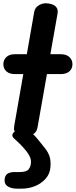

<svg xmlns="http://www.w3.org/2000/svg" viewBox="-26 -832 462 1174"><path d="M128.5 0Q100.5 0 77.5 -14Q54.5 -28 61 -62.5L116.5 -379H65Q31 -379 12.8 -396Q-5.5 -413 -5.5 -439Q-5.5 -465.5 12.8 -483Q31 -500.5 65 -500.5H138L183.5 -760.5Q188 -784.5 209.2 -798.2Q230.5 -812 253.5 -812Q273 -812 291.2 -806Q309.5 -800 319.8 -786Q330 -772 325.5 -747L282 -500.5H345.5Q380 -500.5 398.5 -483Q417 -465.5 417 -439Q417 -413 398.5 -396Q380 -379 345.5 -379H261L203 -50.5Q197.5 -23 176.5 -11.5Q155.5 0 128.5 0ZM76 321.5Q46 321.5 23.8 309Q1.5 296.5 2 270.5Q2.5 243 18 231.5Q33.5 220 63.5 220H93.5Q135 220 147.5 204.8Q160 189.5 162.5 171Q166 148 157.5 128.8Q149 109.5 138 96Q120.5 73.5 103.5 56Q86.5 38.5 61 15.5Q45 1 50.8 -12Q56.5 -25 73.2 -33Q90 -41 106 -41Q128 -41 143.8 -34.2Q159.5 -27.5 173.5 -14.5Q189.5 1 201.2 15Q213 29 224.2 43.2Q235.5 57.5 249 74.5Q268 98 276.8 124Q285.5 150 282.5 188.5Q279.5 231 253 260.8Q226.5 290.5 187.8 306Q149 321.5 107.5 321.5Z"/></svg>

Font: Edu VIC WA NT Hand Pre
Style: Regular
Weight: 400
Designer: Tina and Corey Anderson, Eben Sorkin, Mirko Velimirovic
Foundry: Google for Education
Version: Version 1.000